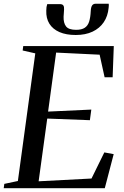

<svg xmlns="http://www.w3.org/2000/svg" viewBox="-32 -984 649 1004"><path d="M-12.5 0 -9.5 -22.5 61.5 -37.5 152.5 -705 86.5 -720 89.5 -743H563L557 -580H515L489 -698L261.5 -709L219.5 -400.5L445.5 -411L438 -355.5L215 -364L170 -36L446.5 -50.5L513.5 -187L562.5 -178L516 0ZM281 -962.5Q294.5 -962.5 299.2 -955.5Q304 -948.5 303 -934.5Q303 -925 301.8 -915Q300.5 -905 300.5 -897Q299.5 -863.5 313.5 -845.8Q327.5 -828 366 -828Q395 -828 411.2 -838.8Q427.5 -849.5 434.2 -871.2Q441 -893 442.5 -926Q443.5 -946 449.5 -955.2Q455.5 -964.5 468.5 -964.5H536.5Q537 -960.5 537 -955.5Q537 -950.5 536 -943Q532 -899.5 510.5 -867.8Q489 -836 452 -818.5Q415 -801 364 -801Q314 -801 279 -816.2Q244 -831.5 226.2 -860Q208.5 -888.5 210 -928.5Q210 -939.5 211.2 -947.2Q212.5 -955 215 -962.5Z"/></svg>

Font: Merriweather 120pt
Style: Italic
Weight: 400
Italic angle: -7.8°
Version: Version 2.101